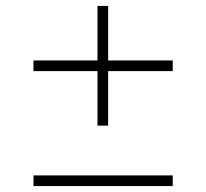

<svg xmlns="http://www.w3.org/2000/svg" viewBox="-20 -628 696 648"><path d="M345 -204H309V-388H93V-424H309V-608H345V-424H563V-388H345ZM93 -36H563V0H93Z"/></svg>

Font: Overpass Thin
Style: Regular
Weight: 100
Designer: Delve Withrington, Thomas Jockin
Foundry: Delve Fonts
Version: Version 3.000;DELV;Overpass